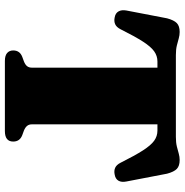

<svg xmlns="http://www.w3.org/2000/svg" viewBox="-5 -751 756 786"><g transform="rotate(90 373.0 -358.0)"><path d="M205.5 -700H540.5Q563.5 -700 579.8 -704Q596 -708 609 -711.8Q622 -715.5 635 -715.5Q659.5 -715.5 671.5 -703.8Q683.5 -692 691 -664L723 -497.5Q727 -477.5 719.8 -465Q712.5 -452.5 695 -449.5Q679 -446 666.8 -451.5Q654.5 -457 646 -474Q616.5 -533 595.5 -565.5Q574.5 -598 556 -611.2Q537.5 -624.5 514.5 -624.5H489V-111Q489 -98.5 495.5 -90.8Q502 -83 514.5 -78L533.5 -71Q559.5 -61 559.5 -34Q559.5 0 516.5 0H229.5Q207.5 0 197 -9.2Q186.5 -18.5 186.5 -34Q186.5 -61 212.5 -71L231.5 -78Q244.5 -83 250.8 -90.8Q257 -98.5 257 -111V-624.5H231.5Q209 -624.5 190.2 -611.2Q171.5 -598 150.5 -565.5Q129.5 -533 100 -474Q91.5 -457 79.2 -451.5Q67 -446 51 -449.5Q34 -452.5 26.8 -465Q19.5 -477.5 23 -497.5L55 -664Q62.5 -692 74.5 -703.8Q86.5 -715.5 111 -715.5Q124 -715.5 137 -711.8Q150 -708 166.2 -704Q182.5 -700 205.5 -700Z"/></g></svg>

Font: Fraunces
Style: Regular
Weight: 900
Version: Version 1.000;[b76b70a41]